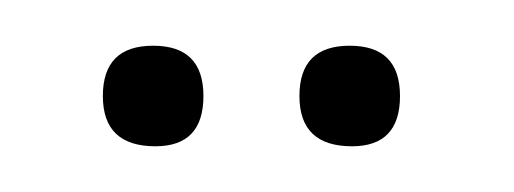

<svg xmlns="http://www.w3.org/2000/svg" viewBox="-20 -351 225 84"><path d="M134 -287Q111 -287 111 -309Q111 -331 133 -331Q155 -331 155 -309Q155 -287 134 -287ZM48 -287Q25 -287 25 -309Q25 -331 47 -331Q69 -331 69 -309Q69 -287 48 -287Z"/></svg>

Font: Lovers Quarrel
Style: Regular
Weight: 400
Designer: Robert E. Leuschke
Foundry: Robert E. Leuschke
Version: Version 1.001